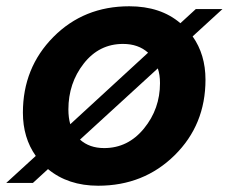

<svg xmlns="http://www.w3.org/2000/svg" viewBox="-50 -583 729 612"><path d="M605 -329Q605 -185 506.5 -88Q408 9 263 9Q167 9 103 -44L55 0H-30L64 -86Q23 -144 23 -224Q23 -367 120 -465Q217 -563 362 -563Q462 -563 525 -509L574 -554H659L564 -467Q605 -409 605 -329ZM168 -234Q168 -208 174 -187L422 -415Q391 -443 342 -443Q266 -443 217 -380.5Q168 -318 168 -234ZM282 -111Q358 -111 409 -173.5Q460 -236 460 -318Q460 -345 453 -365L205 -138Q235 -111 282 -111Z"/></svg>

Font: Poppins SemiBold
Style: Italic
Weight: 600
Italic angle: -10°
Designer: Ninad Kale (Devanagari), Jonny Pinhorn (Latin)
Foundry: Indian Type Foundry
Version: Version 3.200;PS 1.000;hotconv 16.6.54;makeotf.lib2.5.65590